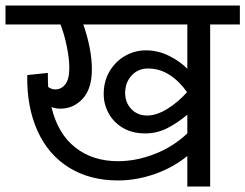

<svg xmlns="http://www.w3.org/2000/svg" viewBox="-40 -667 892 698"><path d="M832 -578H724V11H641V-100Q590 -58 523 -34.5Q456 -11 389 -11Q286 -11 210.5 -58Q135 -105 96 -192Q57 -279 59 -394L134 -402Q134 -367 135 -351Q147 -342 161 -342Q183 -342 197.5 -360.5Q212 -379 212 -420Q212 -453 203 -497.5Q194 -542 180 -578H-20V-647H832ZM641 -578H263Q294 -488 294 -415Q294 -344 260.5 -308Q227 -272 180 -272Q160 -272 147 -278Q170 -181 233.5 -131Q297 -81 389 -81Q455 -81 522 -107Q589 -133 641 -182V-250Q604 -219 567 -200.5Q530 -182 488 -182Q441 -182 407 -202Q373 -222 355 -255Q337 -288 337 -325Q337 -372 358.5 -408Q380 -444 415 -464Q450 -484 491 -484Q534 -484 574.5 -464Q615 -444 641 -417ZM498 -418Q462 -418 438.5 -392.5Q415 -367 415 -329Q415 -294 437.5 -270.5Q460 -247 495 -247Q529 -247 568 -271Q607 -295 640 -332Q612 -372 576 -395Q540 -418 498 -418Z"/></svg>

Font: Martel Sans
Style: Regular
Weight: 400
Designer: Dan Reynolds and Mathieu Réguer
Foundry: Dan Reynolds and Mathieu Réguer
Version: Version 1.002; ttfautohint (v1.1) -l 5 -r 5 -G 72 -x 0 -D la